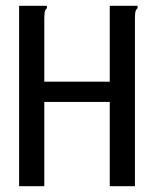

<svg xmlns="http://www.w3.org/2000/svg" viewBox="-20 -643 540 663"><path d="M46 -623H142V-615Q136 -609 134.5 -602Q133 -595 133 -578V-361H359V-623H455V-615Q449 -609 447.5 -602Q446 -595 446 -578V0H359V-291H133V0H46Z"/></svg>

Font: Inconsolata Medium
Style: Regular
Weight: 500
Monospace: yes
Designer: Raph Levien, Cyreal, Brenton Simpson
Foundry: Raph Levien, Cyreal, Google
Version: Version 3.001; ttfautohint (v1.8.2.53-6de2)